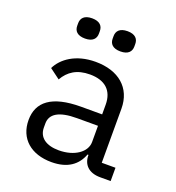

<svg xmlns="http://www.w3.org/2000/svg" viewBox="-133 -830 867 948"><g transform="rotate(20 300.0 -356.0)"><path d="M495 0H550.1V-70H478V-354C478 -463.1 400.9 -528.1 279.8 -528.1C175.1 -528.1 109 -478 83.1 -424L137.1 -383.9C164.1 -431.1 206 -459.9 274.9 -459.9C353 -459.9 398.1 -421.2 398.1 -345.9V-295.1H288C133.2 -295.1 66.1 -240.1 66.1 -144.9C66.1 -47.9 134.9 12.1 242.9 12.1C327.1 12.1 376.1 -24.9 398.1 -84.2H403.1V-82C403.1 -34.1 433.9 0 495 0ZM132.8 -664.1C132.8 -638.1 148.8 -617.9 190 -617.9C230.8 -617.9 246.8 -638.1 246.8 -664.1V-677.9C246.8 -703.8 230.8 -724.1 190 -724.1C148.8 -724.1 132.8 -703.8 132.8 -677.9ZM149.9 -136V-157C149.9 -207 192.8 -235.1 288 -235.1H398.1V-149.9C398.1 -96.9 339.1 -55 257.1 -55C191.1 -55 149.9 -83.1 149.9 -136ZM318.9 -664.1C318.9 -638.1 334.9 -617.9 376.1 -617.9C416.9 -617.9 432.9 -638.1 432.9 -664.1V-677.9C432.9 -703.8 416.9 -724.1 376.1 -724.1C334.9 -724.1 318.9 -703.8 318.9 -677.9Z"/></g></svg>

Font: Margiela Mono
Style: Regular
Weight: 400
Designer: Mike Abbink, Paul van der Laan, Pieter van Rosmalen
Foundry: Bold Monday
Version: Version 2.003 2021